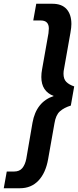

<svg xmlns="http://www.w3.org/2000/svg" viewBox="-65 -892 415 1022"><path d="M-45 110 -29 21H10Q39 21 54 2.5Q69 -16 75 -47L108 -239Q128 -350 221 -381Q155 -406 155 -482Q155 -503 159 -523L193 -715Q195 -733 195 -740Q195 -783 152 -783H112L128 -872H214Q264 -872 289.5 -843.5Q315 -815 315 -764Q315 -746 310 -718L276 -526Q273 -513 273 -500Q273 -471 288 -456Q303 -441 330 -432L312 -330Q276 -319 254 -299.5Q232 -280 225 -236L191 -44Q178 29 139.5 69.5Q101 110 41 110Z"/></svg>

Font: Open Sauce One
Style: Bold Italic
Weight: 700
Italic angle: -10°
Designer: Alfredo Marco Pradil
Foundry: Creative Sauce Fz LLC
Version: Version 1.477